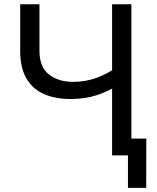

<svg xmlns="http://www.w3.org/2000/svg" viewBox="-20 -748 755 924"><path d="M320.8 -271.5Q245.1 -271.5 190.4 -295.9Q135.7 -320.3 106.4 -371.8Q77.1 -423.3 77.1 -503.9V-727.5H169.9V-504.4Q169.9 -424.8 215.8 -389.4Q261.7 -354 332.5 -354Q392.6 -354 446.3 -374Q500 -394 547.4 -428.2V-337.4Q500.5 -308.1 445.1 -289.8Q389.6 -271.5 320.8 -271.5ZM519.5 0V-727.5H612.3V0ZM595.7 156.2V0H559.1V-81.1H684.1L683.6 156.2Z"/></svg>

Font: Inter Variable LoSnoCo
Style: Regular
Weight: 400
Designer: Rasmus Andersson
Foundry: rsms
Version: Version 4.000;git-a52131595; featfreeze: case,dlig,ss01,ss02